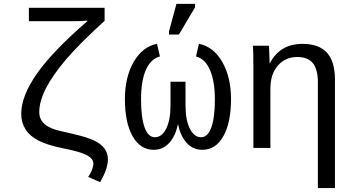

<svg xmlns="http://www.w3.org/2000/svg" viewBox="-20 -765 1840 993"><path d="M183.1 -185.1Q183.1 -147 211.2 -122.8Q239.3 -98.6 295.4 -86.9L356 -72.8Q430.7 -55.7 467 -38.1Q503.4 -20.5 520.8 3.7Q538.1 27.8 538.1 59.1Q538.1 108.4 497.6 177.2L436 149.9Q447.3 134.8 455.1 114.7Q462.9 94.7 462.9 81.1Q462.9 56.2 430.2 38.1Q397.5 20 310.1 2.9Q225.1 -14.2 179.9 -37.4Q134.8 -60.5 112.3 -95.7Q89.8 -130.9 89.8 -176.3Q89.8 -268.6 171.4 -384.8Q252.9 -501 431.6 -655.3V-658.2Q396.5 -655.3 355 -655.3H129.4V-724.6H521V-657.2Q390.1 -538.6 319.8 -455.6Q249.5 -372.6 216.3 -305.9Q183.1 -239.3 183.1 -185.1Z M939.5 -219.2Q939.5 -144 961.9 -99.6Q984.4 -55.2 1020 -55.2Q1054.7 -55.2 1073 -106.2Q1091.3 -157.2 1091.3 -250Q1091.3 -344.7 1066.2 -402.6Q1041 -460.4 993.7 -473.1L1008.8 -538.6Q1085 -522.9 1129.9 -444.1Q1174.8 -365.2 1174.8 -252.4Q1174.8 -131.3 1135.3 -60.8Q1095.7 9.8 1026.4 9.8Q977.5 9.8 945.3 -26.1Q913.1 -62 901.4 -120.6H899.4Q887.7 -61.5 855.2 -25.9Q822.8 9.8 774.4 9.8Q705.6 9.8 665.8 -60.5Q626 -130.9 626 -252.4Q626 -364.7 670.7 -443.6Q715.3 -522.5 792 -538.6L807.1 -473.1Q759.8 -460.4 734.6 -403.8Q709.5 -347.2 709.5 -250Q709.5 -157.7 727.8 -106.4Q746.1 -55.2 780.8 -55.2Q817.4 -55.2 839.6 -99.9Q861.8 -144.5 861.8 -219.2V-342.3H939.5ZM854 -586.4V-602.5L892.6 -745.1H988.8V-727.1L905.3 -586.4Z M1624 207.5V-339.4Q1624 -405.8 1598.4 -438Q1572.8 -470.2 1516.6 -470.2Q1456.1 -470.2 1417.2 -426Q1378.4 -381.8 1378.4 -306.2V0H1290.5V-415.5Q1290.5 -507.8 1287.6 -528.3H1370.6Q1371.1 -525.9 1371.6 -515.1Q1372.1 -504.4 1372.8 -490.5Q1373.5 -476.6 1374.5 -438H1376Q1427.2 -538.1 1544.9 -538.1Q1629.4 -538.1 1670.9 -492.4Q1712.4 -446.8 1712.4 -352.1V207.5Z"/></svg>

Font: Courier New
Style: Regular
Weight: 400
Designer: Steve Matteson
Foundry: Ascender Corporation
Version: Version 2.00.3